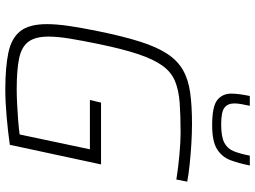

<svg xmlns="http://www.w3.org/2000/svg" viewBox="-139 -815 962 724"><g transform="rotate(90 342.0 -453.0)"><path d="M318 8Q234 8 179 -3.5Q124 -15 97.5 -48.5Q71 -82 71 -149Q71 -185 78 -233Q85 -281 98 -344Q117 -437 137 -500Q157 -563 182.5 -602Q208 -641 243.5 -661.5Q279 -682 328.5 -689Q378 -696 447 -696Q483 -696 523.5 -693.5Q564 -691 601.5 -687Q639 -683 665 -678L657 -637Q614 -644 564 -648.5Q514 -653 482 -653Q415 -653 367.5 -649.5Q320 -646 286 -632Q252 -618 228 -585Q204 -552 184.5 -494Q165 -436 146 -344Q133 -281 125.5 -235Q118 -189 118 -155Q118 -105 137.5 -79Q157 -53 200.5 -44Q244 -35 317 -35Q340 -35 371.5 -36.5Q403 -38 434 -40.5Q465 -43 487 -46L543 -311H357L367 -353H600L526 -9Q477 -2 420 3Q363 8 318 8ZM452 -772Q381 -772 357 -791.5Q333 -811 333 -844Q333 -859 335.5 -877Q338 -895 342 -914H379Q375 -896 372.5 -881.5Q370 -867 370 -855Q370 -831 386 -818.5Q402 -806 449 -806Q496 -806 518.5 -818Q541 -830 550.5 -854Q560 -878 567 -914H604Q596 -873 584 -841Q572 -809 542.5 -790.5Q513 -772 452 -772Z"/></g></svg>

Font: Saira ExtraLight
Style: Italic
Weight: 200
Italic angle: -12°
Designer: Hector Gatti with collaboration of the Omnibus-Type team
Foundry: Omnibus-Type
Version: Version 1.100; ttfautohint (v1.8.3)